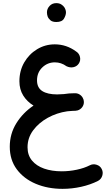

<svg xmlns="http://www.w3.org/2000/svg" viewBox="-20 -863 689 1208"><path d="M41.5 60.1Q41.5 -21 82.8 -87.4Q124 -153.8 190.9 -198.7Q149.9 -223.6 126 -262.2Q102.1 -300.8 102.1 -351.6Q102.1 -417.5 132.3 -470Q162.6 -522.5 213.4 -553.2Q264.2 -584 324.7 -584Q397.9 -584 459 -539.1Q478 -527.3 483.2 -504.6Q488.3 -481.9 475.6 -462.9Q463.9 -445.3 442.4 -440.4Q420.9 -435.5 398.4 -446.3Q364.7 -470.7 325.2 -470.7Q279.3 -470.7 246.1 -438.7Q212.9 -406.7 212.9 -357.4Q212.9 -311 246.1 -290Q279.3 -269 339.4 -269Q357.4 -269 381.3 -271Q415 -276.4 448.7 -276.4H449.2Q465.8 -277.3 479.5 -269.3Q493.2 -261.2 500.5 -248Q507.8 -235.4 507.8 -221.2Q507.8 -202.6 496.8 -188.2Q485.8 -173.8 468.8 -168.5Q468.8 -168.5 468.8 -168.5Q467.8 -168.5 466.3 -168Q460.4 -166.5 454.1 -166Q446.3 -165.5 437.5 -165.5Q428.7 -165.5 413.1 -163.6Q407.7 -163.1 402.3 -162.6Q337.9 -153.3 281 -122.1Q224.1 -90.8 188.7 -43.2Q153.3 4.4 153.3 63.5Q153.3 113.3 181.2 147Q209 180.7 257.6 197.8Q306.2 214.8 368.2 214.8Q416 214.8 463.1 204.8Q510.3 194.8 545.4 176.8Q565.4 166.5 587.9 173.6Q610.4 180.7 620.1 200.7Q630.4 220.7 623.3 242.9Q616.2 265.1 596.2 275.4Q548.8 299.3 490.7 312.3Q432.6 325.2 373.5 325.2Q280.8 325.2 205.3 293.5Q129.9 261.7 85.7 202.4Q41.5 143.1 41.5 60.1ZM275.4 -785.6Q275.4 -807.6 291.7 -825.4Q308.1 -843.3 334 -843.3Q352.5 -843.3 365.2 -835.4Q377.9 -827.6 385.3 -816.4Q395 -800.3 395 -785.2Q395 -767.1 382.6 -745.8Q370.1 -724.6 334.5 -724.6Q310.1 -724.6 297.6 -735.1Q285.2 -745.6 279.8 -759.3Q275.4 -772 275.4 -785.6Z"/></svg>

Font: Mikhak SemiBold
Style: Regular
Weight: 600
Designer: Amin Abedi
Version: Version 3.3